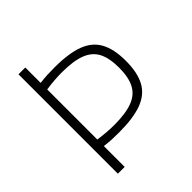

<svg xmlns="http://www.w3.org/2000/svg" viewBox="-199 -864 997 997"><g transform="rotate(-45 300.0 -365.0)"><path d="M253 -147Q228 -147 201.5 -148Q175 -149 145 -153V0H95V-730H145V-617Q175 -621 201.5 -622Q228 -623 253 -623Q356 -623 419 -599.5Q482 -576 510.5 -523.5Q539 -471 539 -385Q539 -299 510.5 -246.5Q482 -194 419 -170.5Q356 -147 253 -147ZM145 -201Q208 -192 261 -192Q345 -192 395 -211Q445 -230 467 -272.5Q489 -315 489 -385Q489 -456 467 -498Q445 -540 395 -559Q345 -578 261 -578Q208 -578 145 -569Z"/></g></svg>

Font: M PLUS Code Latin 60 Light
Style: Regular
Weight: 300
Width: 7
Monospace: yes
Designer: Coji Morishita
Foundry: UNDERFOREST DESIGN
Version: Version 1.005; ttfautohint (v1.8.3)